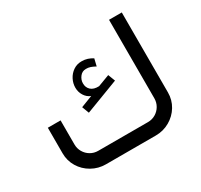

<svg xmlns="http://www.w3.org/2000/svg" viewBox="-136 -821 1048 999"><g transform="rotate(-30 388.0 -321.5)"><path d="M700.3 -162.6V-643.2H623.7V-171.6Q623.7 -146.9 611.6 -126.1Q599.4 -105.2 578.8 -93.1Q558.2 -80.9 533.7 -80.9H234.2Q209.2 -80.9 188.6 -93.1Q168 -105.2 155.8 -126.1Q143.7 -146.9 143.7 -171.6V-316H67.1V-162.6Q67.1 -118.1 89.4 -81Q111.8 -43.8 150.3 -21.9Q188.8 0 234.2 0H533.7Q578.9 0 617.2 -21.9Q655.6 -43.8 678 -81Q700.3 -118.1 700.3 -162.6ZM291.2 -277 492.5 -353.7 476.2 -396.2 406.5 -369.9Q373.8 -368.4 357 -384.1Q340.2 -399.8 340.7 -424.8Q340.7 -445.7 354.7 -463.9Q368.6 -482.1 391.3 -482.1Q405.4 -482.3 417.1 -478.4Q428.8 -474.5 442.2 -467.4Q443.3 -466.8 444.4 -466.1Q445.8 -465.4 446.7 -464.9L457 -508.2Q442.2 -517.3 426.7 -522.5Q411.3 -527.7 391.3 -527.7Q363.1 -527.7 341.3 -512.7Q319.5 -497.8 307.3 -474Q295.2 -450.3 295.2 -424.8Q295.2 -398.3 308.8 -376.7Q322.4 -355.1 345 -346.2L275.3 -319.2Z"/></g></svg>

Font: Arad-VF Thin Dots1
Style: Regular
Weight: 100
Designer: Mohammad Darvishi
Version: Version 1.000;August 30, 2024;FontCreator 15.0.0.2992 64-bit